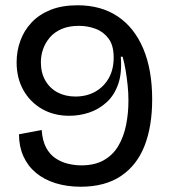

<svg xmlns="http://www.w3.org/2000/svg" viewBox="-20 -694 641 728"><path d="M286 14Q234 14 190.5 0.5Q147 -13 116 -39Q85 -65 68.5 -102Q52 -139 52 -185L138 -201Q141 -160 155 -134Q169 -108 191 -93.5Q213 -79 238.5 -73Q264 -67 288 -67Q339 -67 373.5 -86.5Q408 -106 428.5 -140.5Q449 -175 458 -219.5Q467 -264 467 -313Q467 -342 464 -370.5Q461 -399 456.5 -426.5Q452 -454 445 -479H438Q443 -417 428 -374.5Q413 -332 383.5 -305.5Q354 -279 317.5 -267Q281 -255 243 -255Q184 -255 139 -281Q94 -307 68.5 -352.5Q43 -398 43 -458Q43 -500 57 -539Q71 -578 99.5 -608.5Q128 -639 171.5 -656.5Q215 -674 274 -674Q363 -674 426 -632Q489 -590 523 -510Q557 -430 557 -317Q557 -215 528 -141Q499 -67 438.5 -26.5Q378 14 286 14ZM266 -328Q308 -328 340.5 -346Q373 -364 392 -397Q411 -430 411 -476Q411 -522 391.5 -548Q372 -574 342 -585Q312 -596 280 -596Q241 -596 213.5 -584Q186 -572 169 -552Q152 -532 143.5 -508Q135 -484 135 -458Q135 -418 152 -388.5Q169 -359 198.5 -343.5Q228 -328 266 -328Z"/></svg>

Font: Bricolage Grotesque 72pt
Style: Regular
Weight: 400
Version: Version 1.001;gftools[0.9.33.dev8+g029e19f]